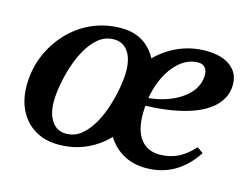

<svg xmlns="http://www.w3.org/2000/svg" viewBox="-76 -627 1005 766"><g transform="rotate(15 426.0 -244.0)"><path d="M216 13Q161 13 120 -11Q79 -35 56 -79Q33 -123 33 -182Q33 -249 57 -306.5Q81 -364 122.5 -408Q164 -452 219.5 -476.5Q275 -501 340 -501Q418 -501 463.5 -448Q509 -395 509 -305Q509 -239 486.5 -181Q464 -123 424 -79Q384 -35 331 -11Q278 13 216 13ZM233 -37Q269 -37 296 -59Q323 -81 343 -116Q363 -151 376 -192.5Q389 -234 395.5 -272.5Q402 -311 402 -338Q402 -391 381 -420.5Q360 -450 323 -450Q287 -450 260 -428Q233 -406 213 -371Q193 -336 180 -295Q167 -254 160.5 -215.5Q154 -177 154 -149Q154 -97 175.5 -67Q197 -37 233 -37ZM577 13Q522 13 480.5 -11.5Q439 -36 414.5 -79Q390 -122 390 -178Q390 -246 413.5 -304.5Q437 -363 477.5 -407Q518 -451 572.5 -476Q627 -501 690 -501Q754 -501 790.5 -473.5Q827 -446 827 -398Q827 -344 785 -305Q743 -266 663.5 -246Q584 -226 470 -226V-257Q538 -257 591.5 -276Q645 -295 677 -329Q709 -363 709 -407Q709 -426 699 -437Q689 -448 672 -448Q627 -448 590 -413.5Q553 -379 531.5 -321.5Q510 -264 510 -191Q510 -125 537.5 -89Q565 -53 616 -53Q658 -53 692 -70Q726 -87 756 -121L781 -103Q705 13 577 13Z"/></g></svg>

Font: Platypi Light Medium
Style: Italic
Weight: 500
Italic angle: -13°
Version: Version 1.200